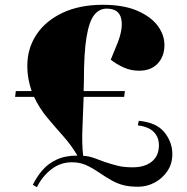

<svg xmlns="http://www.w3.org/2000/svg" viewBox="-20 -765 780 801"><path d="M117 6Q133 -27 156.5 -54.5Q180 -82 216 -99Q252 -116 303 -116Q277 -160 243 -198Q209 -236 176.5 -275Q144 -314 122 -361H43L46 -385H112Q104 -408 99 -434.5Q94 -461 94 -491Q94 -563 132 -620.5Q170 -678 241 -711.5Q312 -745 409 -745Q495 -745 552 -720.5Q609 -696 637.5 -658Q666 -620 666 -577Q666 -530 638 -500Q610 -470 560 -470Q526 -470 496 -483.5Q466 -497 442 -516L469 -582Q495 -646 485.5 -687.5Q476 -729 425 -729Q394 -729 373 -702.5Q352 -676 341 -610.5Q330 -545 330 -426Q330 -416 329.5 -406Q329 -396 329 -385H501L498 -361H329Q327 -298 324 -232Q321 -166 327 -115Q350 -114 374.5 -105Q399 -96 418 -89Q448 -79 473 -73Q498 -67 534 -67Q584 -67 613.5 -91Q643 -115 643 -159Q643 -192 622 -214Q601 -236 555 -242L559 -261Q633 -254 666 -213Q699 -172 699 -122Q699 -82 678.5 -51.5Q658 -21 625.5 -3.5Q593 14 556 14Q522 14 497 8Q472 2 447.5 -11.5Q423 -25 392 -46Q361 -67 336 -77.5Q311 -88 280 -88Q232 -88 194 -58.5Q156 -29 134 16Z"/></svg>

Font: Literata 72pt Black
Style: Italic
Weight: 900
Italic angle: -2°
Designer: Latin by Veronika Burian and Jose Scaglione. Greek by Irene Vlachou. Cyrillic by Vera Evstafieva
Foundry: TypeTogether
Version: Version 3.002